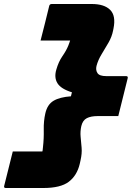

<svg xmlns="http://www.w3.org/2000/svg" viewBox="-94 -780 664 961"><path d="M188 -432Q199 -471 218.5 -499Q238 -527 248 -552Q250 -558 252.5 -564Q255 -570 257 -577H109Q120 -620 131 -663.5Q142 -707 152 -749Q154 -760 165 -760H365Q428 -760 457.5 -730.5Q487 -701 474 -637L472 -627Q466 -596 449 -566.5Q432 -537 414.5 -508.5Q397 -480 389 -450Q384 -429 394 -414Q404 -399 438 -399H537Q548 -399 545 -388Q533 -341 521.5 -293.5Q510 -246 498 -199H395Q361 -199 340.5 -188.5Q320 -178 313 -149Q307 -122 309.5 -95.5Q312 -69 314.5 -40.5Q317 -12 309 23L305 41Q291 99 250 130Q209 161 123 161H-65Q-76 161 -73 150Q-62 107 -51.5 64Q-41 21 -30 -22H118Q120 -28 120 -33.5Q120 -39 121 -43Q126 -86 125 -130Q124 -174 133 -213Q143 -257 174 -275.5Q205 -294 261 -298L266 -318Q211 -335 193.5 -363.5Q176 -392 188 -432Z"/></svg>

Font: Recursive Sn Lnr St XBk
Style: Italic
Weight: 1000
Italic angle: -15°
Version: Version 1.079;hotconv 1.0.112;makeotfexe 2.5.65598; ttfautoh